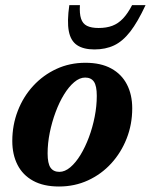

<svg xmlns="http://www.w3.org/2000/svg" viewBox="-20 -700 576 734"><path d="M306.5 -460Q365.5 -460 405.2 -438.2Q445 -416.5 465.2 -377.2Q485.5 -338 485.5 -286Q485.5 -224.5 464.2 -170.5Q443 -116.5 405.2 -75.2Q367.5 -34 316.5 -10.5Q265.5 13 205.5 13Q146.5 13 106.8 -8.8Q67 -30.5 47 -69.8Q27 -109 27 -161Q27 -222 48 -276.2Q69 -330.5 107 -371.8Q145 -413 195.8 -436.5Q246.5 -460 306.5 -460ZM207 -43Q228 -43 248.8 -60.5Q269.5 -78 287.8 -108Q306 -138 320 -175.5Q334 -213 342 -253.8Q350 -294.5 350 -333.5Q350 -372 339 -387.8Q328 -403.5 305.5 -403.5Q284.5 -403.5 263.8 -386Q243 -368.5 224.8 -338.8Q206.5 -309 192.5 -271.2Q178.5 -233.5 170.2 -192.8Q162 -152 162 -113.5Q162 -75 173.2 -59Q184.5 -43 207 -43ZM357 -593Q387 -593 409.5 -601.5Q432 -610 450.2 -629.2Q468.5 -648.5 485 -680.5H536.5Q506.5 -616 477.8 -579Q449 -542 416.2 -526.5Q383.5 -511 341 -511Q299 -511 274.5 -527.5Q250 -544 243 -581.2Q236 -618.5 245 -680.5H285.5Q283.5 -648 289.8 -628.8Q296 -609.5 312.5 -601.2Q329 -593 357 -593Z"/></svg>

Font: Newsreader 16pt 16pt
Style: Bold Italic
Weight: 700
Italic angle: -17°
Version: Version 1.003